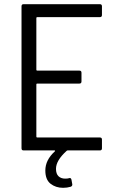

<svg xmlns="http://www.w3.org/2000/svg" viewBox="-20 -720 557 919"><path d="M458 -638H158Q154 -638 154 -634V-386Q154 -382 158 -382H360Q370 -382 370 -372V-330Q370 -320 360 -320H158Q154 -320 154 -316V-66Q154 -62 158 -62H458Q468 -62 468 -52V-10Q468 0 458 0H304Q301 0 299 2Q248 48 248 88Q248 112 260 123.5Q272 135 292 135Q304 135 310 133L314 132Q320 132 322 140L326 162V164Q326 171 318 174Q301 179 282 179Q247 179 222 159.5Q197 140 197 96Q197 46 242 5Q244 3 243.5 1.5Q243 0 241 0H93Q83 0 83 -10V-690Q83 -700 93 -700H458Q468 -700 468 -690V-648Q468 -638 458 -638Z"/></svg>

Font: Barlow Semi Condensed
Style: Regular
Weight: 400
Width: 4
Designer: Jeremy Tribby
Foundry: Tribby Type
Version: Version 1.408;December 10, 2018;FontCreator 11.5.0.2430 64-b